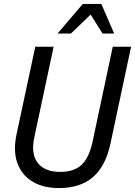

<svg xmlns="http://www.w3.org/2000/svg" viewBox="-20 -936 685 974"><path d="M450 -219 552 -699H645L540 -206Q516 -94 452 -38Q388 18 278 18Q199 18 144.5 -15Q90 -48 68 -109Q46 -170 64 -255L159 -699H252L154 -239Q136 -155 171.5 -109.5Q207 -64 286 -64Q357 -64 395 -101Q433 -138 450 -219ZM272 -766 400 -916H494L559 -766H500L440 -862L340 -766Z"/></svg>

Font: Fragment Mono SC
Style: Italic
Weight: 400
Italic angle: -12°
Monospace: yes
Designer: Wei Huang based on Nimbus Sans by URW Studio, based on Helvetica by Max Miedinger.
Foundry: Wei Huang
Version: Version 1.012; ttfautohint (v1.8.4.7-5d5b)